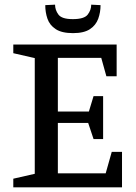

<svg xmlns="http://www.w3.org/2000/svg" viewBox="-20 -803 583 823"><path d="M37 0V-37L129 -58V-554L37 -575V-612H480V-476H436L414 -555H228V-325H361L381 -391H422V-207H381L358 -276H228V-60H433L459 -152H503V0ZM293 -661Q245 -661 219 -678Q193 -695 183.5 -722.5Q174 -750 174 -781L216 -783Q216 -760 230.5 -740.5Q245 -721 292 -721Q341 -721 356 -740.5Q371 -760 371 -783L411 -781Q411 -750 401 -722.5Q391 -695 365.5 -678Q340 -661 293 -661Z"/></svg>

Font: Manuale Medium
Style: Regular
Weight: 500
Designer: Eduardo Tunni / Pablo Cosgaya
Foundry: Eduardo Tunni / Pablo Cosgaya
Version: Version 1.002